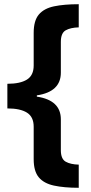

<svg xmlns="http://www.w3.org/2000/svg" viewBox="-20 -734 434 912"><path d="M354 158Q284 158 236 147.5Q188 137 164 108Q140 79 140 22V-132Q140 -179 108 -199Q76 -219 15 -219V-336Q76 -336 108 -356Q140 -376 140 -423V-578Q140 -636 164.5 -665Q189 -694 237 -704Q285 -714 354 -714V-604Q315 -603 292 -590Q269 -577 269 -535V-389Q269 -298 155 -281V-275Q269 -258 269 -167V-21Q269 21 292 34Q315 47 354 48Z"/></svg>

Font: Noto Sans Adlam New
Style: Bold
Weight: 400
Designer: Mark Jamra, Neil Patel
Foundry: JamraPatel LLC
Version: Version 3.001